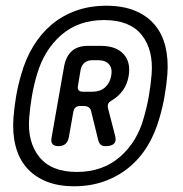

<svg xmlns="http://www.w3.org/2000/svg" viewBox="-20 -760 640 670"><path d="M239 -110Q182 -110 140 -127.5Q98 -145 71.5 -176.5Q45 -208 34 -252Q23 -296 27 -350Q30 -388 36.5 -425.5Q43 -463 54 -500Q69 -554 96 -598.5Q123 -643 160.5 -674.5Q198 -706 246 -723Q294 -740 351 -740Q408 -740 450 -723Q492 -706 519 -674.5Q546 -643 557 -598.5Q568 -554 564 -500Q561 -463 554.5 -425.5Q548 -388 537 -350Q522 -296 495.5 -252Q469 -208 431 -176.5Q393 -145 344.5 -127.5Q296 -110 239 -110ZM109 -500Q98 -463 91.5 -425.5Q85 -388 82 -350Q75 -265 117 -212.5Q159 -160 248 -160Q338 -160 398.5 -212.5Q459 -265 482 -350Q493 -388 499.5 -425.5Q506 -463 509 -500Q516 -586 474.5 -638Q433 -690 343 -690Q254 -690 194 -638Q134 -586 109 -500ZM220 -280Q217 -265 208 -257.5Q199 -250 184 -250Q169 -250 163 -257.5Q157 -265 160 -280L204 -530Q211 -565 231.5 -582.5Q252 -600 287 -600H331Q385 -600 411 -571.5Q437 -543 429 -495Q424 -466 409 -445Q394 -424 371 -410Q360 -404 357.5 -397.5Q355 -391 357 -382L381 -289Q387 -269 378.5 -259.5Q370 -250 348 -250Q337 -250 331.5 -255Q326 -260 323 -270L298 -372Q296 -381 289.5 -385.5Q283 -390 273 -390H259Q249 -390 243.5 -385Q238 -380 236 -370ZM261 -515 252 -460Q250 -450 254.5 -445Q259 -440 269 -440H303Q329 -440 346 -454.5Q363 -469 368 -495Q373 -521 360.5 -535.5Q348 -550 322 -550H303Q286 -550 275 -541Q264 -532 261 -515Z"/></svg>

Font: Maple Mono NL
Style: Italic
Weight: 400
Italic angle: -10°
Monospace: yes
Designer: subframe7536
Version: Version 7.000